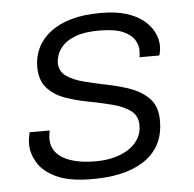

<svg xmlns="http://www.w3.org/2000/svg" viewBox="-44 -565 624 619"><g transform="rotate(-5 268.0 -255.5)"><path d="M228 10Q156 10 114 -10Q72 -30 54.5 -60Q37 -90 37 -119Q37 -130 38.5 -139.5Q40 -149 42 -158H107Q106 -151 105 -144.5Q104 -138 104 -131Q104 -103 121.5 -84Q139 -65 171 -55.5Q203 -46 246 -46Q280 -46 307.5 -53.5Q335 -61 355 -74.5Q375 -88 386 -107Q397 -126 397 -149Q397 -181 374 -197.5Q351 -214 316 -223Q281 -232 241 -239.5Q201 -247 165.5 -259.5Q130 -272 107.5 -297Q85 -322 85 -366Q85 -399 99 -427.5Q113 -456 140.5 -477Q168 -498 208 -509.5Q248 -521 300 -521H308Q353 -521 386.5 -510.5Q420 -500 441.5 -482.5Q463 -465 474 -443Q485 -421 485 -399Q485 -390 483.5 -381.5Q482 -373 480 -368H416Q417 -372 417.5 -377.5Q418 -383 418 -391Q418 -406 408.5 -423Q399 -440 372.5 -452.5Q346 -465 294 -465Q246 -465 217.5 -454Q189 -443 175 -427.5Q161 -412 156.5 -397Q152 -382 152 -375Q152 -345 174.5 -329.5Q197 -314 232.5 -305Q268 -296 308 -288Q348 -280 383.5 -266.5Q419 -253 441.5 -228Q464 -203 464 -159Q464 -112 445.5 -79.5Q427 -47 394 -27Q361 -7 320.5 1.5Q280 10 237 10Z"/></g></svg>

Font: Chivo Medium ExtraLight
Style: Italic
Weight: 250
Italic angle: -8.05°
Version: Version 2.002